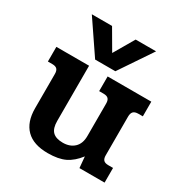

<svg xmlns="http://www.w3.org/2000/svg" viewBox="-170 -844 937 986"><g transform="rotate(30 298.5 -350.5)"><path d="M91 -716H211L281 -596L351 -716H472L342 -523H222ZM80 -152V-356Q80 -375 71.5 -384Q63 -393 43 -393H17V-480H211V-153Q211 -109 230.5 -89.5Q250 -70 291 -70Q333 -70 358.5 -94Q384 -118 384 -163V-356Q384 -375 375.5 -384Q367 -393 347 -393H321V-480H580V-393H554Q533 -393 524 -383.5Q515 -374 515 -354V-124Q515 -105 523.5 -96Q532 -87 552 -87H580V0H431L425 -66Q392 -23 353 -4Q314 15 251 15Q166 15 123 -28Q80 -71 80 -152Z"/></g></svg>

Font: Pridi Medium
Style: Regular
Weight: 500
Designer: Katatrad Team
Foundry: CadsonDemak
Version: Version 1.001